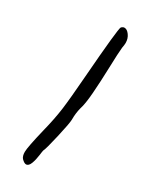

<svg xmlns="http://www.w3.org/2000/svg" viewBox="-136 -615 430 547"><g transform="rotate(30 78.5 -341.0)"><path d="M102.5 -580.1Q97.7 -580.1 92.8 -575.2Q87.9 -568.4 75.2 -404.3Q69.3 -326.2 64.5 -290.5Q59.6 -254.9 48.8 -211.9Q33.2 -147.5 33.2 -131.8Q33.2 -118.2 39.1 -111.3Q47.9 -102.5 53.7 -102.5Q62.5 -102.5 67.4 -115.7Q72.3 -128.9 74.2 -144.5Q76.2 -160.2 77.1 -162.1Q81.1 -168.9 92.3 -217.8Q103.5 -266.6 103.5 -278.3Q103.5 -299.8 108.4 -318.4Q114.3 -335.9 117.2 -374Q120.1 -412.1 121.6 -460.4Q123 -508.8 125 -527.3Q127 -537.1 127 -543.9Q127 -558.6 119.1 -569.3Q111.3 -580.1 102.5 -580.1Z"/></g></svg>

Font: 辰宇落雁體 Thin
Style: Regular
Weight: 100
Designer: Written by Liu, Wei-Chen; Created by Wang, Li-Yu.
Foundry: New Value
Version: Version 1.000